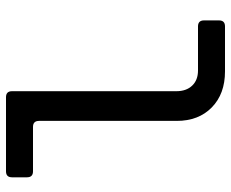

<svg xmlns="http://www.w3.org/2000/svg" viewBox="-85 -685 770 640"><g transform="rotate(-90 300.0 -365.0)"><path d="M382 0Q307 0 262 -44Q217 -88 217 -161V-620Q217 -640 197 -640H49Q29 -640 29 -660V-710Q29 -730 49 -730H296Q316 -730 316 -710V-162Q316 -129 334.5 -109.5Q353 -90 385 -90H532Q552 -90 552 -70V-20Q552 0 532 0Z"/></g></svg>

Font: Pitagon Sans Mono Medium
Style: Regular
Weight: 500
Monospace: yes
Designer: Travis Tran
Foundry: Pitagon
Version: Version 1.001; ttfautohint (v1.8.4.7-5d5b);gftools[0.9.26]